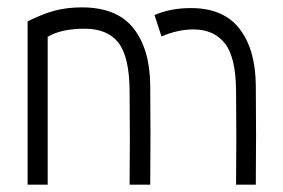

<svg xmlns="http://www.w3.org/2000/svg" viewBox="-20 -503 770 523"><path d="M109.9 0H55.2V-444.8Q96.2 -465.3 129.4 -474.1Q162.6 -482.9 203.1 -482.9Q298.3 -482.9 343.3 -426.3Q388.2 -369.6 389.2 -271Q390.6 -135.7 389.2 0H333Q334.5 -127.4 333 -254.9Q332.5 -348.1 302.7 -386.5Q272.9 -424.8 210.9 -424.8Q147 -424.8 109.9 -402.8ZM400.9 -461.9Q443.8 -481 500 -481Q588.9 -481 632.3 -424.8Q675.8 -368.7 676.8 -271Q678.2 -135.3 676.8 0H623Q624.5 -127.4 623 -254.9Q622.6 -346.7 592.5 -384.8Q562.5 -422.9 506.8 -422.9Q465.3 -422.9 419.9 -403.8Z"/></svg>

Font: Kreadon Light
Style: Regular
Weight: 300
Designer: kohakuno
Foundry: StudioGnu
Version: Version 1.000;Glyphs 3.1.2 (3151)